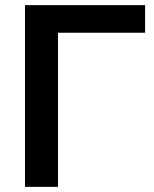

<svg xmlns="http://www.w3.org/2000/svg" viewBox="-20 -725 599 745"><path d="M77 0V-705H543V-598H205V0Z"/></svg>

Font: NunitoSans3
Style: Bold
Weight: 700
Designer: Vernon Adams
Foundry: Vernon Adams
Version: Version 3.101;gftools[0.9.27]